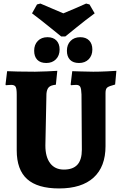

<svg xmlns="http://www.w3.org/2000/svg" viewBox="-20 -1047 683 1079"><path d="M74 -202V-516Q74 -548 68 -559Q62 -570 43 -570Q34 -570 25 -569Q16 -568 13 -568L11 -572L20 -647Q35 -646 80 -645Q125 -644 177 -644Q202 -644 245 -646Q288 -648 302 -649L294 -571Q265 -568 254 -556.5Q243 -545 241 -520L235 -229Q235 -165 262 -129.5Q289 -94 339 -94Q390 -94 415 -121.5Q440 -149 440 -206L438 -516Q437 -548 431 -559Q425 -570 408 -570Q399 -570 390.5 -569Q382 -568 379 -568L377 -572L386 -647Q399 -647 434.5 -645.5Q470 -644 504 -644Q539 -644 580.5 -646Q622 -648 634 -649L627 -572Q592 -563 582.5 -555Q573 -547 573 -525V-226Q573 -110 506 -49Q439 12 312 12Q191 12 132.5 -40.5Q74 -93 74 -202ZM160 -972 188 -1022 207 -1027Q245 -1010 336 -972Q402 -999 464 -1027L483 -1022L512 -972Q463 -936 412.5 -895Q362 -854 347 -842H324Q309 -854 258.5 -895Q208 -936 160 -972ZM172 -762Q172 -796 192.5 -817Q213 -838 247 -838Q279 -838 297 -819.5Q315 -801 315 -769Q315 -735 294.5 -714Q274 -693 240 -693Q207 -693 189.5 -711Q172 -729 172 -762ZM356 -762Q356 -796 376.5 -817Q397 -838 431 -838Q463 -838 481 -819.5Q499 -801 499 -769Q499 -735 478.5 -714Q458 -693 424 -693Q391 -693 373.5 -711Q356 -729 356 -762Z"/></svg>

Font: Alegreya SC ExtraBold
Style: Regular
Weight: 800
Designer: Juan Pablo del Peral
Foundry: Huerta Tipografica
Version: Version 2.007; ttfautohint (v1.6)